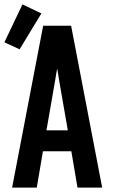

<svg xmlns="http://www.w3.org/2000/svg" viewBox="-22 -852 517 872"><path d="M33 0 174 -735H301L442 0H330L302 -165H173L145 0ZM189 -260H286L246 -490Q244 -503 242 -515.5Q240 -528 238 -541Q235 -528 233 -515.5Q231 -503 229 -490ZM67 -628 -2 -660 80 -832 166 -791Z"/></svg>

Font: Iosevka QP
Style: Bold
Weight: 700
Designer: Belleve Invis
Foundry: Belleve Invis
Version: Version 20.0.0; ttfautohint (v1.8.4)